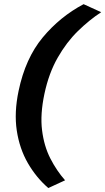

<svg xmlns="http://www.w3.org/2000/svg" viewBox="-20 -796 518 944"><path d="M217.5 128.5Q158 77 117 6Q76 -65 62.5 -154Q49 -243 71.5 -349.5Q105 -509.5 190 -611.8Q275 -714 391 -775.5L477.5 -736Q419 -698 363 -643.2Q307 -588.5 263.5 -512.2Q220 -436 198.5 -335Q177 -234 186.8 -155.8Q196.5 -77.5 227.5 -17Q258.5 43.5 300 90.5Z"/></svg>

Font: Commissioner SemiBold
Style: Italic
Weight: 600
Italic angle: -12°
Designer: Kostas Bartsokas
Foundry: Kostas Bartsokas
Version: Version 1.000; ttfautohint (v1.8.3)